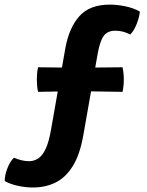

<svg xmlns="http://www.w3.org/2000/svg" viewBox="-76 -665 636 832"><path d="M256.5 -371.5 455 -373.5Q460.5 -347 460.5 -321Q460.5 -293 455 -267L255 -270L89 -267Q86 -279.5 84.8 -294Q83.5 -308.5 83.5 -321Q83.5 -333.5 84.8 -347.2Q86 -361 89 -373.5ZM207 -455Q222.5 -543 267.2 -594Q312 -645 399.5 -645Q431.5 -645 466.8 -637.8Q502 -630.5 530 -615Q528 -590.5 516.2 -561Q504.5 -531.5 488.5 -515.5Q456.5 -532 424 -532Q390 -532 373.5 -509.5Q357 -487 347.5 -433.5L285.5 -81.5Q270.5 5 239.2 55Q208 105 164.2 126.2Q120.5 147.5 66.5 147.5Q36 147.5 2.8 140.5Q-30.5 133.5 -55.5 119.5Q-55.5 93 -43.5 63Q-31.5 33 -15.5 18.5Q-0.5 25 16.2 29.2Q33 33.5 49.5 33.5Q72 33.5 90.2 21.2Q108.5 9 122.2 -20.8Q136 -50.5 145 -102.5Z"/></svg>

Font: Signika Negative Light
Style: Bold
Weight: 700
Version: Version 2.001